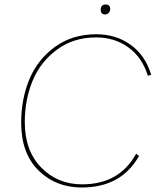

<svg xmlns="http://www.w3.org/2000/svg" viewBox="-20 -822 701 852"><path d="M447 -758Q427 -758 427 -778Q427 -802 449 -802Q469 -802 469 -782Q469 -772 462.5 -765Q456 -758 447 -758ZM343 10Q227 10 150.5 -66Q74 -142 74 -277Q74 -383 110.5 -470.5Q147 -558 224 -614Q301 -670 407 -670Q495 -670 560 -623Q625 -576 651 -490L636 -486Q611 -567 550 -611.5Q489 -656 406 -656Q306 -656 232.5 -601.5Q159 -547 124.5 -463Q90 -379 90 -280Q90 -153 163 -78.5Q236 -4 344 -4Q510 -4 584 -140L597 -130Q518 10 343 10Z"/></svg>

Font: Elaine Sans Thin
Style: Italic
Weight: 250
Italic angle: -13°
Designer: Wei Huang
Foundry: Wei Huang
Version: Version 2.001;December 24, 2019;FontCreator 12.0.0.2547 64-b